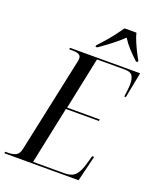

<svg xmlns="http://www.w3.org/2000/svg" viewBox="-192 -1029 923 1128"><g transform="rotate(20 269.5 -465.5)"><path d="M-25 0 -23 -10H-5Q24 -10 43 -19.5Q62 -29 69 -60L194 -646Q198 -660 198 -673Q198 -691 184 -697.5Q170 -704 147 -704H124L126 -714H564L533 -554H523Q526 -572 528.5 -596Q531 -620 531 -635Q531 -668 519.5 -686Q508 -704 472 -704H298L230 -378H434L432 -368H226L151 -10H347Q393 -10 415 -33.5Q437 -57 451 -108L466 -160H478L439 0ZM265 -780Q284 -800 307 -826.5Q330 -853 351 -880.5Q372 -908 388 -931H462Q467 -909 479 -880.5Q491 -852 504.5 -825Q518 -798 529 -780L527 -771H517Q485 -801 460 -828.5Q435 -856 418 -884Q388 -855 351 -826.5Q314 -798 275 -771H264Z"/></g></svg>

Font: Noto Serif Display Condensed
Style: Italic
Weight: 400
Width: 3
Italic angle: -12°
Designer: Monotype Design Team
Foundry: Monotype Imaging Inc.
Version: Version 2.009